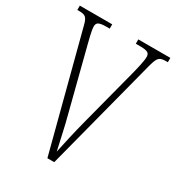

<svg xmlns="http://www.w3.org/2000/svg" viewBox="-172 -819 847 924"><g transform="rotate(30 251.5 -357.0)"><path d="M65 -640 232 0H270L435 -635C449 -684 457 -690 498 -690H503V-714H325V-690H348C395 -690 402 -680 402 -659C402 -638 390 -589 385 -569L301 -247C278 -159 269 -113 255 -50C241 -109 232 -161 209 -247L126 -571C121 -591 108 -639 108 -660C108 -680 115 -690 162 -690H180V-714H0V-690H6C45 -690 54 -684 65 -640Z"/></g></svg>

Font: Noto Serif Armenian ExtraCondensed ExtraLight
Style: Regular
Weight: 200
Width: 2
Designer: Monotype Design Team
Foundry: Monotype Imaging Inc.
Version: Version 2.008